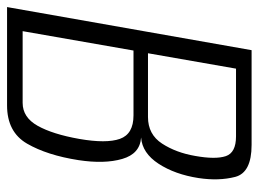

<svg xmlns="http://www.w3.org/2000/svg" viewBox="-128 -602 715 530"><g transform="rotate(90 229.0 -337.5)"><path d="M-16 0H255.5Q329 0 361 -55.2Q393 -110.5 406.5 -197Q417.5 -269 403.2 -318Q389 -367 344 -370Q387 -373 416.5 -418.2Q446 -463.5 456 -528.5Q464.5 -584.5 452.8 -629.8Q441 -675 364.5 -675H103ZM50.5 -43 104 -349H283Q334.5 -349 347.8 -311.5Q361 -274 348 -199.5Q335 -126 311.8 -84.5Q288.5 -43 248.5 -43ZM111.5 -389 154 -632H341Q386 -632 395.5 -603.8Q405 -575.5 395 -519.5Q386 -466.5 360.8 -427.8Q335.5 -389 287.5 -389Z"/></g></svg>

Font: Anybody SemiCondensed Light
Style: Italic
Weight: 300
Width: 4
Italic angle: -10°
Version: Version 1.113;gftools[0.9.25]